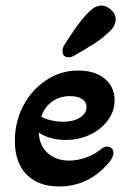

<svg xmlns="http://www.w3.org/2000/svg" viewBox="-20 -664 475 697"><path d="M195 13Q119 13 76.5 -30.5Q34 -74 34 -152Q34 -223 65 -281Q96 -339 148.5 -373.5Q201 -408 264 -408Q324 -408 360 -378.5Q396 -349 396 -300Q396 -261 372 -228Q348 -195 308 -175.5Q268 -156 219 -156Q159 -156 121 -183Q122 -137 152.5 -109Q183 -81 231 -81Q260 -81 290.5 -91.5Q321 -102 343 -120Q357 -132 369 -132Q379 -132 385.5 -125.5Q392 -119 392 -109Q392 -87 354 -51Q287 13 195 13ZM210 -222Q246 -222 270 -237Q294 -252 294 -275Q294 -294 278 -304.5Q262 -315 234 -315Q197 -315 169.5 -295.5Q142 -276 130 -241Q144 -232 166 -227Q188 -222 210 -222ZM230 -456Q207 -456 207 -478Q207 -490 213 -500Q234 -533 256.5 -565Q279 -597 303 -621Q326 -644 349 -644Q365 -644 382.5 -629Q400 -614 400 -593Q400 -584 395 -572.5Q390 -561 379 -551Q354 -526 319.5 -504Q285 -482 249 -462Q239 -456 230 -456Z"/></svg>

Font: Akaya Kanadaka
Style: Regular
Weight: 400
Designer: Vaishnavi Murthy Yerkadithaya, Juan Luis Blanco Aristondo
Version: Version 1.002; ttfautohint (v1.8.3)